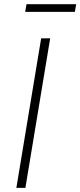

<svg xmlns="http://www.w3.org/2000/svg" viewBox="-20 -914 391 934"><path d="M224.1 -727.5 103.5 0H59.6L180.2 -727.5ZM350.6 -893.6 344.2 -856.4H102.5L108.9 -893.6Z"/></svg>

Font: Inter Extra Light
Style: Italic
Weight: 200
Italic angle: -9.39999°
Designer: Rasmus Andersson
Foundry: rsms
Version: Version 4.000;git-3c8e0fc